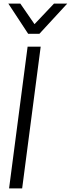

<svg xmlns="http://www.w3.org/2000/svg" viewBox="-20 -1037 390 1057"><path d="M350 -851ZM197 -851H135L26 -1017H92L170 -904L277 -1017H350ZM102 0H30L132 -780H204Z"/></svg>

Font: Tanohe Sans
Style: Italic
Weight: 400
Designer: Village Type and Design LLC & Cristiano Sobral
Foundry: Cooper Hewitt Smithsonian Design Museum
Version: Version 1.00;September 29, 2021;FontCreator 13.0.0.2655 64-b